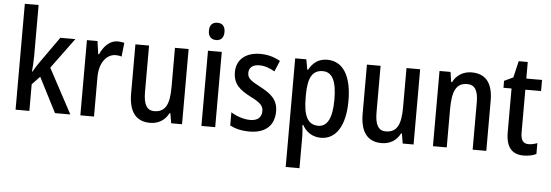

<svg xmlns="http://www.w3.org/2000/svg" viewBox="-58 -946 3942 1373"><g transform="rotate(5 1913.0 -260.0)"><path d="M168 -391V-760H69V0H168V-191L224 -250L352 0H462L290 -321L451 -540H343L210 -352C195 -331 179 -306 166 -282H162C165 -318 168 -354 168 -391Z M754 -550C697 -550 655 -505 629 -447H623L610 -540H534V0H632V-281C631 -382 681 -451 749 -451C762 -451 779 -449 791 -444L802 -544C786 -548 769 -550 754 -550Z M1264 -540H1166V-259C1166 -138 1140 -76 1057 -76C1004 -76 980 -118 980 -207V-540H882V-188C882 -61 930 10 1035 10C1092 10 1141 -17 1168 -71H1174L1186 0H1264Z M1454 -745C1418 -745 1397 -725 1397 -683C1397 -642 1419 -621 1454 -621C1488 -621 1509 -642 1509 -683C1509 -724 1489 -745 1454 -745ZM1502 -540H1403V0H1502Z M1926 -150C1926 -235 1875 -274 1800 -314C1725 -353 1704 -370 1704 -408C1704 -445 1731 -468 1778 -468C1819 -468 1854 -454 1889 -434L1922 -512C1877 -537 1831 -550 1778 -550C1675 -550 1608 -495 1608 -405C1608 -320 1654 -281 1733 -240C1811 -202 1828 -179 1828 -143C1828 -100 1801 -73 1747 -73C1697 -73 1644 -93 1608 -116V-21C1645 -2 1690 10 1748 10C1859 10 1926 -45 1926 -150Z M2259 -550C2200 -550 2158 -522 2128 -467H2122L2109 -540H2029V240H2128V8C2128 -12 2125 -40 2122 -70H2128C2155 -21 2201 10 2261 10C2369 10 2435 -91 2435 -270C2435 -454 2369 -550 2259 -550ZM2234 -466C2305 -466 2334 -398 2334 -270C2334 -142 2302 -74 2235 -74C2159 -74 2128 -136 2128 -266V-286C2128 -410 2160 -466 2234 -466Z M2926 -540H2828V-259C2828 -138 2802 -76 2719 -76C2666 -76 2642 -118 2642 -207V-540H2544V-188C2544 -61 2592 10 2697 10C2754 10 2803 -17 2830 -71H2836L2848 0H2926Z M3295 -550C3239 -550 3188 -522 3161 -468H3155L3144 -540H3065V0H3164V-274C3164 -405 3192 -464 3271 -464C3327 -464 3350 -422 3350 -340V0H3448V-360C3448 -489 3394 -550 3295 -550Z M3744 -74C3705 -74 3688 -100 3688 -152V-460H3801V-540H3688V-659H3623L3595 -540L3531 -510V-460H3589V-147C3589 -36 3635 10 3716 10C3751 10 3784 3 3807 -9V-87C3787 -79 3765 -74 3744 -74Z"/></g></svg>

Font: Noto Sans Sinhala UI Condensed Medium
Style: Regular
Weight: 500
Width: 3
Designer: Jelle Bosma - Monotype Design Team
Foundry: Monotype Imaging Inc.
Version: Version 2.006